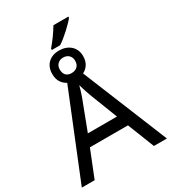

<svg xmlns="http://www.w3.org/2000/svg" viewBox="-226 -1073 1060 1188"><g transform="rotate(-30 304.0 -479.0)"><path d="M414.1 -701.2Q414.1 -667 399.4 -643.6Q384.8 -620.1 359.9 -607.9L607.9 0H515.1L439.9 -190.9H168L91.8 0H0L246.1 -606.9Q221.2 -619.1 207 -642.6Q192.9 -666 192.9 -700.2Q192.9 -725.1 200.7 -744.4Q208.5 -763.7 222.9 -777.3Q237.3 -791 257.3 -798.1Q277.3 -805.2 301.8 -805.2Q325.7 -805.2 346.2 -798.1Q366.7 -791 381.8 -777.6Q397 -764.2 405.5 -744.9Q414.1 -725.6 414.1 -701.2ZM408.2 -272 335.9 -458Q333 -465.8 328.9 -477.1Q324.7 -488.3 320.3 -501.5Q315.9 -514.6 311.5 -529.1Q307.1 -543.5 303.2 -557.1Q299.8 -543.5 295.4 -528.8Q291 -514.2 286.6 -501Q282.2 -487.8 278.1 -476.6Q273.9 -465.3 271 -458L200.2 -272ZM265.1 -839.8Q275.4 -851.6 287.1 -866.5Q298.8 -881.3 310.3 -897.2Q321.8 -913.1 332 -928.7Q342.3 -944.3 350.1 -958H457V-950.2Q449.2 -939.5 433.8 -923.6Q418.5 -907.7 399.7 -890.4Q380.9 -873 361.1 -856.9Q341.3 -840.8 324.2 -830.1H265.1ZM356.9 -700.2Q356.9 -725.6 341.6 -740.2Q326.2 -754.9 301.8 -754.9Q277.8 -754.9 262.5 -740.2Q247.1 -725.6 247.1 -700.2Q247.1 -675.3 259.5 -660.9Q272 -646.5 295.9 -645H301.8Q326.2 -645 341.6 -659.7Q356.9 -674.3 356.9 -700.2Z"/></g></svg>

Font: WenQuanYi Micro Hei
Style: Regular
Weight: 400
Foundry: Ascender Corporation
Version: Version 0.2.0-beta